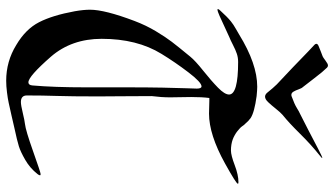

<svg xmlns="http://www.w3.org/2000/svg" viewBox="-242 -810 1044 599"><g transform="rotate(90 279.5 -510.0)"><path d="M472.7 -994.1Q472.7 -992.2 463.9 -985.4Q430.7 -959 396.5 -924.3Q362.3 -889.6 337.9 -870.1Q330.1 -863.3 318.8 -849.1Q307.6 -835 298.3 -825.2Q289.1 -815.4 281.2 -815.4Q274.4 -815.4 268.6 -822.3Q253.9 -840.8 242.7 -852.1Q231.4 -863.3 214.8 -878.4Q198.2 -893.6 190.4 -901.4Q126 -963.9 119.1 -969.7Q116.2 -972.7 116.2 -975.6Q116.2 -979.5 123 -982.4Q129.9 -985.4 140.1 -989.3Q150.4 -993.2 155.3 -995.1Q158.2 -996.1 168.5 -1003.9Q178.7 -1011.7 183.6 -1011.7Q187.5 -1011.7 190.4 -1008.8Q203.1 -996.1 223.1 -969.7Q243.2 -943.4 251 -933.6Q254.9 -929.7 258.3 -919.9Q261.7 -910.2 265.6 -903.8Q269.5 -897.5 275.4 -897.5Q278.3 -897.5 280.3 -898.4Q304.7 -907.2 316.4 -914.6Q328.1 -921.9 335 -924.8Q350.6 -932.6 384.8 -950.2Q418.9 -967.8 443.8 -981Q468.8 -994.1 472.7 -994.1ZM246.1 -89.8Q252 -156.2 252 -258.8Q252 -258.8 252 -392.6Q252 -447.3 252.9 -495.6Q253.9 -543.9 254.9 -571.3Q255.9 -598.6 255.9 -602.5Q255.9 -617.2 249 -617.2Q236.3 -617.2 205.1 -576.2Q173.8 -535.2 147.5 -492.2Q100.6 -416 100.6 -305.7Q100.6 -211.9 156.2 -147.5Q217.8 -77.1 236.3 -77.1Q245.1 -77.1 246.1 -89.8ZM172.9 -731.4Q159.2 -731.4 147.5 -727.5Q135.7 -723.6 119.6 -715.3Q103.5 -707 95.7 -704.1Q86.9 -700.2 65.9 -690.4Q44.9 -680.7 29.8 -673.8Q14.6 -667 9.8 -667Q7.8 -667 7.8 -668Q7.8 -670.9 11.7 -674.8Q23.4 -687.5 31.2 -695.3Q39.1 -703.1 46.4 -709Q53.7 -714.8 57.1 -716.8Q60.5 -718.8 70.8 -725.1Q81.1 -731.4 86.9 -734.4Q178.7 -791 250 -791Q259.8 -791 279.3 -789.1Q330.1 -782.2 347.7 -770.5Q357.4 -763.7 366.2 -752.9L369.1 -750Q372.1 -746.1 374 -743.2Q376 -740.2 380.9 -735.8Q385.7 -731.4 390.1 -728Q394.5 -724.6 401.4 -720.7Q408.2 -716.8 415 -714.4Q421.9 -711.9 430.7 -710.4Q439.5 -709 449.2 -709Q463.9 -709 494.6 -720.7Q525.4 -732.4 547.9 -732.4Q552.7 -732.4 552.7 -730.5Q552.7 -725.6 489.3 -690.4Q399.4 -640.6 334 -640.6Q327.1 -640.6 314 -641.1Q300.8 -641.6 293.9 -641.6H285.2Q282.2 -619.1 282.2 -585Q282.2 -572.3 282.7 -551.3Q283.2 -530.3 283.2 -519.5Q283.2 -492.2 279.3 -461.9Q279.3 -420.9 279.8 -365.7Q280.3 -310.5 280.3 -294.9Q280.3 -210.9 278.8 -166Q277.3 -121.1 277.3 -72.3Q277.3 -53.7 297.9 -53.7Q307.6 -53.7 332 -59.6Q356.4 -65.4 366.2 -66.4Q385.7 -68.4 451.7 -91.8Q517.6 -115.2 522.5 -115.2Q526.4 -115.2 526.4 -113.3Q526.4 -110.4 522.5 -105.5Q503.9 -82 478.5 -67.4Q453.1 -52.7 436 -47.4Q418.9 -42 377.9 -33.2Q366.2 -30.3 339.8 -24.4Q313.5 -18.6 300.3 -15.6Q287.1 -12.7 267.6 -10.3Q248 -7.8 231.4 -7.8Q170.9 -7.8 120.1 -39.1Q70.3 -68.4 48.8 -110.4Q27.3 -152.3 14.6 -221.7Q9.8 -249 9.8 -269.5Q9.8 -315.4 44.9 -408.2Q58.6 -444.3 77.1 -475.1Q95.7 -505.9 109.9 -524.4Q124 -543 156.2 -582Q168.9 -597.7 200.2 -622.6Q231.4 -647.5 252.9 -668.5Q274.4 -689.5 274.4 -703.1Q274.4 -731.4 172.9 -731.4Z"/></g></svg>

Font: Isabella
Style: Medium
Weight: 500
Designer: John Stracke
Version: Version 001.202